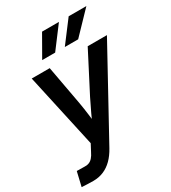

<svg xmlns="http://www.w3.org/2000/svg" viewBox="-236 -851 1042 1169"><g transform="rotate(-30 285.0 -266.5)"><path d="M-13.2 202.1 10.3 102.1 60.5 103Q79.6 104.5 94.5 99.1Q109.4 93.8 121.3 80.3Q133.3 66.9 144 44.4L168.5 -2L54.2 -522.5H180.7L231 -247.6Q238.8 -202.6 244.4 -157.7Q250 -112.8 255.4 -67.4H221.2Q241.2 -112.8 262.2 -157.7Q283.2 -202.6 305.7 -247.6L447.8 -522.5H583L251.5 81.5Q229.5 121.6 201.9 149.2Q174.3 176.8 140.9 190.9Q107.4 205.1 67.9 205.1Q46.4 205.1 25.6 204.1Q4.9 203.1 -13.2 202.1ZM256.8 -587.9H165.5L251.5 -738.3H370.1ZM418.5 -587.9H324.7L438.5 -738.3H563Z"/></g></svg>

Font: Inter 28pt SemiBold
Style: Italic
Weight: 600
Italic angle: -9.3988°
Designer: Rasmus Andersson
Foundry: rsms
Version: Version 4.001;git-66647c0bb